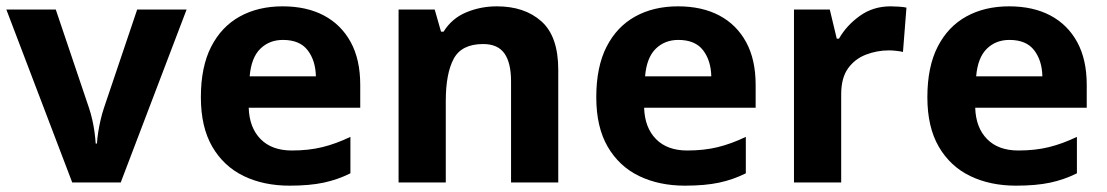

<svg xmlns="http://www.w3.org/2000/svg" viewBox="-20 -576 3493 606"><path d="M208 0 0 -546H156L261 -235Q267 -217 271.5 -197Q276 -177 278.5 -158Q281 -139 282 -123H286Q287 -140 290 -159Q293 -178 297.5 -197.5Q302 -217 308 -235L413 -546H569L361 0Z M872 -556Q948 -556 1002.5 -527Q1057 -498 1087 -443Q1117 -388 1117 -308V-236H765Q767 -173 802.5 -137Q838 -101 901 -101Q954 -101 997 -111.5Q1040 -122 1086 -144V-29Q1046 -9 1001.5 0.5Q957 10 894 10Q812 10 749 -20.5Q686 -51 650 -113Q614 -175 614 -269Q614 -365 646.5 -428.5Q679 -492 737 -524Q795 -556 872 -556ZM873 -450Q830 -450 801.5 -422Q773 -394 768 -335H977Q976 -385 951 -417.5Q926 -450 873 -450Z M1548 -556Q1636 -556 1689 -508.5Q1742 -461 1742 -356V0H1593V-319Q1593 -378 1572 -407.5Q1551 -437 1505 -437Q1437 -437 1412 -390.5Q1387 -344 1387 -257V0H1238V-546H1352L1372 -476H1380Q1406 -518 1451.5 -537Q1497 -556 1548 -556Z M2120 -556Q2196 -556 2250.5 -527Q2305 -498 2335 -443Q2365 -388 2365 -308V-236H2013Q2015 -173 2050.5 -137Q2086 -101 2149 -101Q2202 -101 2245 -111.5Q2288 -122 2334 -144V-29Q2294 -9 2249.5 0.5Q2205 10 2142 10Q2060 10 1997 -20.5Q1934 -51 1898 -113Q1862 -175 1862 -269Q1862 -365 1894.5 -428.5Q1927 -492 1985 -524Q2043 -556 2120 -556ZM2121 -450Q2078 -450 2049.5 -422Q2021 -394 2016 -335H2225Q2224 -385 2199 -417.5Q2174 -450 2121 -450Z M2791 -556Q2802 -556 2817 -555Q2832 -554 2841 -552L2830 -412Q2823 -414 2809.5 -415.5Q2796 -417 2786 -417Q2748 -417 2713 -403.5Q2678 -390 2656.5 -360Q2635 -330 2635 -278V0H2486V-546H2599L2621 -454H2628Q2652 -496 2694 -526Q2736 -556 2791 -556Z M3165 -556Q3241 -556 3295.5 -527Q3350 -498 3380 -443Q3410 -388 3410 -308V-236H3058Q3060 -173 3095.5 -137Q3131 -101 3194 -101Q3247 -101 3290 -111.5Q3333 -122 3379 -144V-29Q3339 -9 3294.5 0.5Q3250 10 3187 10Q3105 10 3042 -20.5Q2979 -51 2943 -113Q2907 -175 2907 -269Q2907 -365 2939.5 -428.5Q2972 -492 3030 -524Q3088 -556 3165 -556ZM3166 -450Q3123 -450 3094.5 -422Q3066 -394 3061 -335H3270Q3269 -385 3244 -417.5Q3219 -450 3166 -450Z"/></svg>

Font: Noto Sans Ol Chiki
Style: Regular
Weight: 400
Designer: Monotype Design Team, Lewis McGuffie
Foundry: Monotype Imaging Inc.
Version: Version 2.003